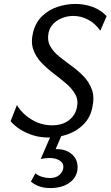

<svg xmlns="http://www.w3.org/2000/svg" viewBox="-20 -688 562 976"><path d="M225 11Q184 11 147.5 -0.5Q111 -12 82 -30.5Q53 -49 34 -72L66 -154Q84 -124 111.5 -101Q139 -78 172.5 -64.5Q206 -51 244 -51Q297 -51 330 -76.5Q363 -102 371 -142Q379 -180 362.5 -209Q346 -238 316 -263.5Q286 -289 252.5 -314.5Q219 -340 191 -369Q163 -398 149.5 -435.5Q136 -473 148 -523Q161 -574 194 -606Q227 -638 272 -653Q317 -668 362 -668Q410 -668 451.5 -652.5Q493 -637 522 -606L490 -532Q464 -569 428 -588Q392 -607 352 -607Q324 -607 297.5 -597Q271 -587 252 -568Q233 -549 227 -522Q219 -484 234.5 -455Q250 -426 279.5 -402Q309 -378 343 -353.5Q377 -329 405.5 -299.5Q434 -270 447.5 -231.5Q461 -193 449 -140Q439 -91 406 -57Q373 -23 326 -6Q279 11 225 11ZM239 0H293L253 93L215 80Q225 74 238.5 72Q252 70 268 70Q317 70 347.5 98Q378 126 374 173Q369 216 331.5 242Q294 268 235 268Q205 268 180.5 259.5Q156 251 137 235L160 193Q174 205 194 211Q214 217 233 217Q266 217 283.5 200Q301 183 302 163Q304 142 284 128.5Q264 115 230 115Q221 115 210 116.5Q199 118 187 120Z"/></svg>

Font: Ysabeau Infant Medium
Style: Italic
Weight: 500
Italic angle: -12°
Designer: Christian Thalmann (Catharsis Fonts)
Version: Version 2.001;gftools[0.9.30]; featfreeze: ss01,ss02,lnum